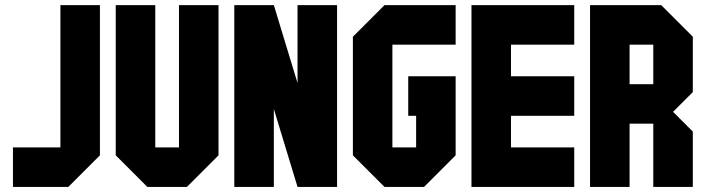

<svg xmlns="http://www.w3.org/2000/svg" viewBox="-20 -739 2790 759"><path d="M218.8 -718.8H375V-125L250 0H31.2V-156.2H218.8Z M437.5 -718.8H593.8V-156.2H687.5V-718.8H843.8V-125L718.8 0H562.5L437.5 -125Z M1062.5 0H906.2V-718.8H1062.5L1156.2 -410.6V-718.8H1312.5V0H1156.2L1062.5 -308.1Z M1781.2 -718.8V-562.5H1531.2V-156.2H1625V-281.2H1593.8V-437.5H1781.2V-125L1656.2 0H1500L1375 -125V-593.8L1500 -718.8Z M2250 -156.2V0H1843.8V-718.8H2250V-562.5H2000V-437.5H2250V-281.2H2000V-156.2Z M2718.8 -375 2640.6 -296.9 2718.8 -218.8V0H2562.5V-250H2468.8V0H2312.5V-718.8H2593.8L2718.8 -593.8ZM2562.5 -406.2V-562.5H2468.8V-406.2Z"/></svg>

Font: Signwood
Style: Regular
Weight: 400
Designer: GGBotNet
Foundry: GGBotNet
Version: 0.95